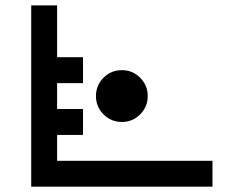

<svg xmlns="http://www.w3.org/2000/svg" viewBox="-20 -704 919 724"><path d="M439.5 -244.1Q398.9 -244.1 370.4 -272.7Q341.8 -301.3 341.8 -341.8Q341.8 -382.3 370.4 -410.9Q398.9 -439.5 439.5 -439.5Q480 -439.5 508.5 -410.9Q537.1 -382.3 537.1 -341.8Q537.1 -301.3 508.5 -272.7Q480 -244.1 439.5 -244.1ZM195.3 -195.3V-97.7H781.2V0H97.7V-683.6H195.3V-488.3H293V-390.6H195.3V-293H293V-195.3Z"/></svg>

Font: BabelStone Pigpen
Style: Regular
Weight: 400
Designer: Andrew West
Foundry: BabelStone
Version: Version 1.02 November 6, 2013